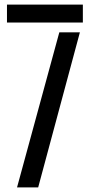

<svg xmlns="http://www.w3.org/2000/svg" viewBox="-20 -820 398 840"><path d="M10.5 -721.5V-800H342.5V-721.5ZM54.5 0 239.5 -678.5H329.5L147 0Z"/></svg>

Font: Big Shoulders Stencil Text Medium
Style: Regular
Weight: 500
Designer: Patric King
Foundry: XO Type Co
Version: Version 1.000